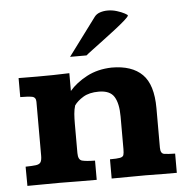

<svg xmlns="http://www.w3.org/2000/svg" viewBox="-50 -737 767 787"><g transform="rotate(-5 333.0 -344.0)"><path d="M31.2 0Q31.2 -2 31.2 -13.4Q31.2 -24.9 31 -39.6Q30.8 -54.2 30.8 -65.7Q30.8 -77.1 30.8 -79.1Q58.6 -79.6 73.2 -81.5Q87.9 -83.5 93 -91.8Q98.1 -100.1 98.1 -118.7V-340.3Q98.1 -358.9 82.3 -362.1Q66.4 -365.2 33.7 -365.2Q33.7 -367.7 33.7 -386Q33.7 -404.3 33.7 -422.6Q33.7 -440.9 33.7 -443.4Q54.7 -443.4 73.7 -443.1Q92.8 -442.9 110.4 -442.9Q143.6 -442.9 175.8 -443.4Q208 -443.8 242.7 -445.3V-372.1Q270 -404.3 314.7 -428Q359.4 -451.7 417.5 -453.1Q500.5 -453.1 543.2 -410.6Q585.9 -368.2 585.9 -271V-108.4Q585.9 -84.5 601.1 -82Q616.2 -79.6 646 -79.1V0Q616.2 0 587.4 -0.2Q558.6 -0.5 517.6 -1Q479.5 -1 445.3 -0.5Q411.1 0 377.9 0V-79.1Q407.2 -79.1 419.4 -81.5Q431.6 -84 434.1 -92Q436.5 -100.1 436.5 -116.2V-250Q436.5 -303.7 419.4 -331.5Q402.3 -359.4 356 -359.4Q316.9 -359.4 292.2 -344.5Q267.6 -329.6 254.9 -311.5Q250 -295.9 248.5 -277.1Q247.1 -258.3 247.1 -236.3V-116.2Q247.1 -88.4 263.2 -84Q279.3 -79.6 316.4 -79.1V0Q280.8 0 247.3 -0.2Q213.9 -0.5 166 -1Q125.5 -1 94 -0.5Q62.5 0 31.2 0ZM251.5 -511.7 366.7 -666.5Q375 -677.7 389.9 -682.6Q404.8 -687.5 421.4 -687.5Q440.9 -687.5 459.5 -681.6Q478 -675.8 490.2 -669.2Q502.4 -662.6 502.4 -660.2Q502 -655.3 485.1 -640.4Q468.3 -625.5 443.1 -606Q418 -586.4 391.8 -566.9Q365.7 -547.4 345.5 -532.2Q325.2 -517.1 319.3 -511.7Z"/></g></svg>

Font: Kameron
Style: Regular
Weight: 400
Designer: Vernon Adams
Foundry: Vernon Adams
Version: Version 1.100